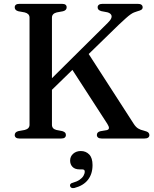

<svg xmlns="http://www.w3.org/2000/svg" viewBox="-20 -720 800 998"><path d="M202 -266 540 -601Q554.5 -615 558.5 -625.8Q562.5 -636.5 557.2 -644.2Q552 -652 538.5 -656L507 -662Q496.5 -665 492 -669.8Q487.5 -674.5 487.5 -682Q487.5 -690.5 494 -695.2Q500.5 -700 513 -700H696Q709 -700 715.2 -695.2Q721.5 -690.5 721.5 -682Q721.5 -674.5 715.8 -670Q710 -665.5 693 -661Q684.5 -658.5 676.5 -655.2Q668.5 -652 658.8 -645.2Q649 -638.5 634.5 -625.5Q620 -612.5 597.5 -591.5L221.5 -225.5ZM341 -380.5 431.5 -454 675 -76.5Q685.5 -60 698 -52.2Q710.5 -44.5 727.5 -41Q745.5 -36.5 751 -31Q756.5 -25.5 756.5 -18Q756.5 -9.5 750 -4.8Q743.5 0 730.5 0H509Q496 0 489.8 -5Q483.5 -10 483.5 -18.5Q483.5 -26 488.2 -31Q493 -36 502 -38L534.5 -43.5Q545.5 -46 546.2 -54Q547 -62 538 -76ZM250 -71.5Q250 -61 255.8 -54.2Q261.5 -47.5 273 -44.5L304 -38.5Q314.5 -35 318.5 -30.5Q322.5 -26 322.5 -18Q322.5 -10 316.8 -5Q311 0 298 0H81Q68.5 0 62.5 -5Q56.5 -10 56.5 -18Q56.5 -33.5 75.5 -38.5L108.5 -44.5Q120.5 -47.5 127 -54.2Q133.5 -61 133.5 -71.5V-628.5Q133.5 -639 127 -645.8Q120.5 -652.5 108.5 -655.5L75.5 -661.5Q56.5 -666.5 56.5 -682Q56.5 -690.5 62.5 -695.2Q68.5 -700 81 -700H302Q315 -700 320.8 -695.2Q326.5 -690.5 326.5 -682Q326.5 -666.5 307.5 -661.5L275 -655.5Q263 -652.5 256.5 -645.8Q250 -639 250 -628.5ZM394 160.5Q369.5 160.5 357 147.5Q344.5 134.5 344.5 115Q344.5 93 360.5 79Q376.5 65 400 65Q426.5 65 443.8 83Q461 101 461 138Q461 184 437.2 214.5Q413.5 245 367 257Q357.5 259 352 256.5Q346.5 254 344.5 248Q342.5 242 345.8 237Q349 232 358 230Q379.5 224 393.2 214.8Q407 205.5 413.8 194Q420.5 182.5 420.5 171.5Q420.5 160.5 407.5 160.5Z"/></svg>

Font: Fraunces 11pt
Style: Regular
Weight: 400
Version: Version 1.000;[b76b70a41]